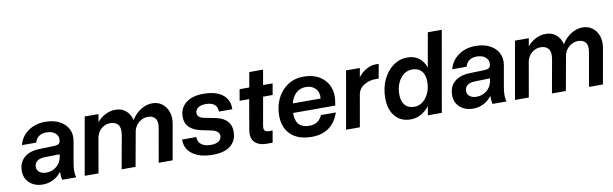

<svg xmlns="http://www.w3.org/2000/svg" viewBox="-46 -1165 5242 1643"><g transform="rotate(-10 2575.0 -343.5)"><path d="M516 -135Q508 -91 507.5 -59.5Q507 -28 515 0H394Q386 -31 387 -71Q358 -32 316 -10.5Q274 11 225 11Q155 11 110.5 -29Q66 -69 66 -133Q66 -206 113 -248Q160 -290 243 -293L374 -297Q401 -298 412.5 -304.5Q424 -311 428 -326L430 -334Q436 -372 408 -397.5Q380 -423 331 -423Q251 -423 230 -352H106Q124 -425 186.5 -469.5Q249 -514 335 -514Q407 -514 458 -487.5Q509 -461 533 -415.5Q557 -370 547 -311ZM190 -147Q190 -118 212.5 -101Q235 -84 272 -84Q319 -84 356.5 -112.5Q394 -141 405 -189L410 -219L274 -216Q233 -214 211.5 -196Q190 -178 190 -147Z M962 -289Q972 -350 950 -378Q928 -406 882 -406Q841 -406 808 -380Q775 -354 763 -309L709 0H589L677 -500H797L785 -432Q817 -470 859.5 -491Q902 -512 945 -511Q998 -512 1035 -480.5Q1072 -449 1084 -397Q1116 -450 1165 -480.5Q1214 -511 1266 -511Q1314 -511 1350 -484Q1386 -457 1402 -410.5Q1418 -364 1407 -304L1353 0H1232L1283 -290Q1294 -351 1271.5 -377.5Q1249 -404 1207 -403Q1166 -403 1132 -376Q1098 -349 1086 -305V-304L1031 0H910Z M1729 -193 1642 -211Q1502 -240 1502 -350Q1502 -426 1557 -470.5Q1612 -515 1710 -515Q1818 -515 1876.5 -469.5Q1935 -424 1932 -342H1816Q1816 -383 1790 -404Q1764 -425 1715 -425Q1672 -425 1648 -407.5Q1624 -390 1624 -361Q1624 -323 1683 -311L1776 -293Q1910 -266 1910 -153Q1910 -74 1856.5 -30.5Q1803 13 1702 13Q1590 13 1526 -33.5Q1462 -80 1464 -161H1587Q1587 -119 1616.5 -96Q1646 -73 1698 -73Q1743 -73 1767.5 -90Q1792 -107 1792 -136Q1792 -178 1729 -193Z M2240 -103 2222 0H2170Q2104 0 2067.5 -36Q2031 -72 2045 -148L2089 -402H2006L2023 -500H2107L2130 -630H2250L2227 -500H2310L2293 -402H2210L2168 -164Q2161 -129 2171.5 -116Q2182 -103 2204 -103Z M2317 -217Q2317 -300 2350 -366.5Q2383 -433 2442 -472Q2501 -511 2580 -511Q2662 -511 2718 -476.5Q2774 -442 2798.5 -383.5Q2823 -325 2810 -251L2805 -220H2439Q2439 -216 2439 -211Q2439 -88 2558 -88Q2639 -88 2670 -161H2800Q2741 9 2561 9Q2446 9 2381.5 -51Q2317 -111 2317 -217ZM2584 -420Q2534 -420 2499.5 -389Q2465 -358 2450 -301H2692Q2698 -354 2667.5 -387Q2637 -420 2584 -420Z M2948 -500H3068L3054 -422Q3086 -463 3126 -485Q3166 -507 3203 -507H3233L3211 -383H3182Q3130 -383 3085.5 -357Q3041 -331 3030 -285L2980 0H2860Z M3815 -700 3692 0H3571L3584 -78Q3553 -37 3511.5 -14Q3470 9 3421 9Q3336 9 3286.5 -49.5Q3237 -108 3237 -208Q3237 -295 3269.5 -365Q3302 -435 3357.5 -476.5Q3413 -518 3482 -518Q3543 -518 3583.5 -487Q3624 -456 3641 -402L3694 -700ZM3361 -218Q3361 -157 3389.5 -124.5Q3418 -92 3472 -92Q3511 -92 3543.5 -117Q3576 -142 3596 -185.5Q3616 -229 3616 -285Q3616 -345 3587 -377.5Q3558 -410 3505 -410Q3465 -410 3432.5 -385.5Q3400 -361 3380.5 -317.5Q3361 -274 3361 -218Z M4255 -135Q4247 -91 4246.5 -59.5Q4246 -28 4254 0H4133Q4125 -31 4126 -71Q4097 -32 4055 -10.5Q4013 11 3964 11Q3894 11 3849.5 -29Q3805 -69 3805 -133Q3805 -206 3852 -248Q3899 -290 3982 -293L4113 -297Q4140 -298 4151.5 -304.5Q4163 -311 4167 -326L4169 -334Q4175 -372 4147 -397.5Q4119 -423 4070 -423Q3990 -423 3969 -352H3845Q3863 -425 3925.5 -469.5Q3988 -514 4074 -514Q4146 -514 4197 -487.5Q4248 -461 4272 -415.5Q4296 -370 4286 -311ZM3929 -147Q3929 -118 3951.5 -101Q3974 -84 4011 -84Q4058 -84 4095.5 -112.5Q4133 -141 4144 -189L4149 -219L4013 -216Q3972 -214 3950.5 -196Q3929 -178 3929 -147Z M4701 -289Q4711 -350 4689 -378Q4667 -406 4621 -406Q4580 -406 4547 -380Q4514 -354 4502 -309L4448 0H4328L4416 -500H4536L4524 -432Q4556 -470 4598.5 -491Q4641 -512 4684 -511Q4737 -512 4774 -480.5Q4811 -449 4823 -397Q4855 -450 4904 -480.5Q4953 -511 5005 -511Q5053 -511 5089 -484Q5125 -457 5141 -410.5Q5157 -364 5146 -304L5092 0H4971L5022 -290Q5033 -351 5010.5 -377.5Q4988 -404 4946 -403Q4905 -403 4871 -376Q4837 -349 4825 -305V-304L4770 0H4649Z"/></g></svg>

Font: Overused Grotesk SemiBold
Style: Italic
Weight: 600
Italic angle: -10°
Version: Version 0.003